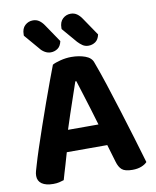

<svg xmlns="http://www.w3.org/2000/svg" viewBox="-92 -904 799 984"><g transform="rotate(-10 307.5 -412.0)"><path d="M312.5 -488.2H307.2Q296.2 -455.5 281.9 -414Q267.7 -372.5 252.5 -327.5Q237.2 -282.5 223.5 -238.7L207.3 -159Q201.3 -139.7 195.3 -118Q189.2 -96.3 182.9 -75Q176.5 -53.8 170.8 -34.6Q165.1 -15.3 160.8 0Q149.8 3.7 136.7 6.8Q123.6 10 105.3 10Q66.9 10 46.1 -4.5Q25.4 -18.9 25.4 -45.8Q25.4 -58.1 29 -70.6Q32.7 -83.1 37.4 -99.3Q46.7 -132 63.2 -182Q79.7 -232 99.8 -290.3Q119.8 -348.7 140.5 -406.4Q161.1 -464.1 179.2 -513.1Q197.2 -562.2 209 -592.4Q222.9 -600.4 251.4 -607.7Q280 -615 308.2 -615Q348 -615 380 -603.4Q412.1 -591.8 420.4 -565.9Q440.4 -512.5 463.3 -442.3Q486.2 -372.1 509.9 -295.9Q533.6 -219.7 555.4 -147.7Q577.3 -75.6 594 -17.9Q583.7 -6.3 564 1.5Q544.2 9.3 517.7 9.3Q478.9 9.3 462.9 -4.5Q447 -18.2 438.7 -47.5L403.5 -166.3L387.6 -243.8Q374.2 -290.2 360.3 -335.1Q346.3 -379.9 334.1 -419.4Q321.9 -458.9 312.5 -488.2ZM144.5 -138.2 198.9 -250.1H439L458.3 -138.2ZM154.9 -686.3 88.2 -764.4V-770.1Q88.2 -801.6 105.8 -817.7Q123.4 -833.8 146.9 -833.8Q165.9 -833.8 180 -823.7Q194.1 -813.6 205.4 -796.3L267.4 -704.9Q261.8 -678.4 245.5 -667.4Q229.3 -656.4 209.7 -656.4Q193.4 -656.4 178.8 -665.1Q164.2 -673.7 154.9 -686.3ZM351.3 -686.3 284.6 -764.4V-770.1Q284.6 -801.3 302.1 -817.5Q319.5 -833.8 343.4 -833.8Q362.3 -833.8 376.4 -823.7Q390.5 -813.6 401.8 -796.3L463.9 -704.9Q458.2 -678.4 442 -667.4Q425.7 -656.4 406.1 -656.4Q388.5 -656.4 375.4 -665.4Q362.3 -674.4 351.3 -686.3Z"/></g></svg>

Font: Baloo Tamma 2
Style: Regular
Weight: 400
Designer: Divya Kowshik, Shuchita Grover and Ek Type
Foundry: Ek Type
Version: Version 1.700